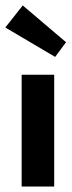

<svg xmlns="http://www.w3.org/2000/svg" viewBox="-38 -685 263 705"><path d="M161 0H41.5V-410.5H161ZM164.5 -476 -18.5 -584 45.5 -665 204.5 -530Z"/></svg>

Font: Lucymar Sans SemiBold
Style: Regular
Weight: 600
Foundry: The League of Moveable Type (original font) / Main changes by Cristiano Sobral with portions from Mirco Monsees
Version: Version 2.001;August 30, 2020;FontCreator 13.0.0.2681 64-bit